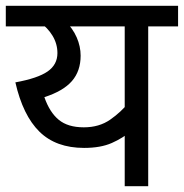

<svg xmlns="http://www.w3.org/2000/svg" viewBox="-20 -642 634 662"><path d="M594 -622V-551H491V0H410V-216L433 -191Q404 -166 365.5 -149Q327 -132 270 -132Q173 -132 116 -188Q59 -244 33 -358Q110 -372 144 -395.5Q178 -419 178 -459Q178 -491 161 -519Q144 -547 116 -566L159 -551H0V-622ZM175 -551 203 -572Q231 -544 244.5 -513Q258 -482 258 -450Q258 -397 228 -362.5Q198 -328 133 -307Q151 -255 182.5 -229Q214 -203 269 -203Q322 -203 360 -229.5Q398 -256 425 -290L410 -239V-551Z"/></svg>

Font: lhindi15
Style: Regular
Weight: 400
Designer: Jelle Bosma - Monotype Design Team
Foundry: Monotype Imaging Inc.
Version: Version 2.006